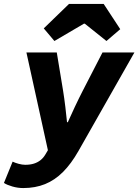

<svg xmlns="http://www.w3.org/2000/svg" viewBox="-70 -766 702 974"><path d="M48 188Q20 188 -7.5 180Q-35 172 -50 162L-6 54Q6 60 24.5 65Q43 70 58 70Q83 70 102 64Q121 58 135.5 46.5Q150 35 160 18L173 -4L64 -500H218L250 -306Q256 -269 261.5 -223.5Q267 -178 270 -146H274Q288 -178 309.5 -223.5Q331 -269 350 -306L450 -500H612L328 0Q291 65 249.5 106.5Q208 148 158.5 168Q109 188 48 188ZM206 -558 152 -622 280 -746H456L540 -618L470 -558L360 -646H356Z"/></svg>

Font: Source Code Pro ExtraLight Black
Style: Italic
Weight: 900
Italic angle: -11°
Monospace: yes
Version: Version 1.016;hotconv 1.0.116;makeotfexe 2.5.65601